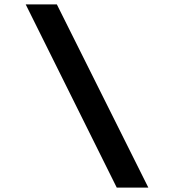

<svg xmlns="http://www.w3.org/2000/svg" viewBox="-20 -767 765 871"><path d="M237.9 -747H96.6L509.6 84H652.9Z"/></svg>

Font: Oak Sans Light Italic
Style: Regular
Weight: 400
Italic angle: -9.5°
Foundry: Erik Kennedy, Walven
Version: Version 1.000;Glyphs 3.1.2 (3151)